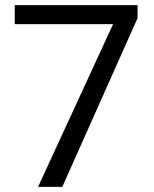

<svg xmlns="http://www.w3.org/2000/svg" viewBox="-20 -731 602 751"><path d="M518.1 -660.2 223.6 0H128.9L422.4 -636.7H37.6V-710.9H518.1Z"/></svg>

Font: MAUL
Style: Regular
Weight: 400
Designer: MAUL
Version: Version 1.0; 2020; ttfautohint (v1.8.3)